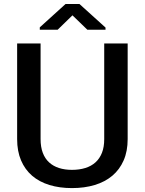

<svg xmlns="http://www.w3.org/2000/svg" viewBox="-20 -928 721 958"><path d="M506.5 -779.5H416L341.5 -851.5L267.5 -779.5H178.5V-791.5L307 -908H376.5L506.5 -790.5ZM339 10.5Q277 10.5 226.5 -5Q176 -20.5 140.2 -51.2Q104.5 -82 85 -127.8Q65.5 -173.5 65.5 -234V-711H182.5V-234Q182.5 -194.5 193.5 -165.5Q204.5 -136.5 225 -117.8Q245.5 -99 274.2 -89.8Q303 -80.5 339 -80.5Q376 -80.5 405.8 -89.8Q435.5 -99 456.5 -118Q477.5 -137 488.8 -165.8Q500 -194.5 500 -234V-711H617V-234Q617 -173.5 597 -127.8Q577 -82 540.5 -51.2Q504 -20.5 452.8 -5Q401.5 10.5 339 10.5Z"/></svg>

Font: Roberto Sans Medium
Style: Regular
Weight: 500
Designer: Google (font) & Cristiano Sobral (main changes)
Version: Version 1.000;October 12, 2021;FontCreator 14.0.0.2814 64-bi